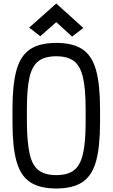

<svg xmlns="http://www.w3.org/2000/svg" viewBox="-20 -1058 640 1092"><path d="M300 14Q206 14 151.5 -22Q97 -58 74 -140Q51 -222 51 -360V-440Q51 -578 74 -660Q97 -742 151.5 -778Q206 -814 300 -814Q394 -814 448.5 -778Q503 -742 526 -660Q549 -578 549 -440V-360Q549 -222 526 -140Q503 -58 448.5 -22Q394 14 300 14ZM300 -62Q364 -62 400 -89Q436 -116 451.5 -181.5Q467 -247 467 -360V-440Q467 -554 451.5 -619Q436 -684 400 -711Q364 -738 300 -738Q236 -738 199.5 -711Q163 -684 148 -619Q133 -554 133 -440V-360Q134 -247 149 -181.5Q164 -116 200.5 -89Q237 -62 300 -62ZM390 -850 300 -932 209 -852 146 -901 300 -1038 454 -899Z"/></svg>

Font: Victor Mono Thin Medium
Style: Regular
Weight: 500
Monospace: yes
Version: Version 1.561;gftools[0.9.30]